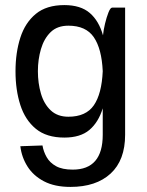

<svg xmlns="http://www.w3.org/2000/svg" viewBox="-20 -530 580 755"><path d="M472 0Q472 100 415 152.5Q358 205 257 205Q195 205 153 183Q111 161 88 124.5Q65 88 60 45L147 42Q151 66 163.5 88Q176 110 200.5 123.5Q225 137 266 137Q384 137 384 0V-104Q367 -49 331.5 -19Q296 11 233 11Q163 11 121 -23.5Q79 -58 60 -117Q41 -176 41 -249V-250Q41 -323 60 -382Q79 -441 121 -475.5Q163 -510 233 -510Q297 -510 333 -479Q369 -448 385 -391Q387 -412 393 -437Q399 -462 406.5 -481Q414 -500 421 -500H472ZM249 -429Q205 -429 179 -403.5Q153 -378 141 -337Q129 -296 129 -250Q129 -203 141 -162Q153 -121 179.5 -96Q206 -71 249 -71Q318 -71 349 -116Q380 -161 384 -250Q380 -338 349 -383.5Q318 -429 249 -429Z"/></svg>

Font: Haskoy Medium
Style: Regular
Weight: 500
Designer: Ertekin Erdin
Foundry: Ertekin Erdin
Version: Version 1.500; ttfautohint (v1.8.3)